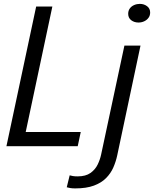

<svg xmlns="http://www.w3.org/2000/svg" viewBox="-20 -772 813 1014"><path d="M14 0 171 -737.5H256.5L105.5 -26.5L77 -75H406.5L390.5 0ZM377 223Q361.5 223 350.2 221Q339 219 332.5 217L348 154Q355 156 365 157.8Q375 159.5 390 159.5Q432.5 159.5 457.8 141.5Q483 123.5 495.8 97Q508.5 70.5 514 44.5L637 -531H722L599 49Q592 81.5 578.5 112.5Q565 143.5 540.2 168.5Q515.5 193.5 476 208.2Q436.5 223 377 223ZM711.5 -653Q689 -653 673 -665.2Q657 -677.5 657 -699Q657 -715.5 665.5 -727.2Q674 -739 688.2 -745.2Q702.5 -751.5 718.5 -751.5Q740.5 -751.5 756.8 -739.2Q773 -727 773 -706Q773 -689.5 764.2 -677.8Q755.5 -666 741.5 -659.5Q727.5 -653 711.5 -653Z"/></svg>

Font: Epilogue
Style: Italic
Weight: 400
Italic angle: -12°
Designer: Tyler Finck
Foundry: Etcetera Type Co
Version: Version 2.112